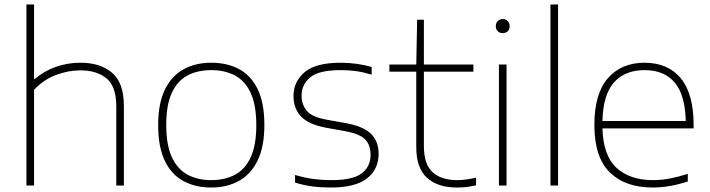

<svg xmlns="http://www.w3.org/2000/svg" viewBox="-20 -828 3169 857"><path d="M98 0V-808H132V-475H135Q176.5 -511 229 -529.5Q281.5 -548 340 -548Q427 -548 480 -503.5Q533 -459 533 -354V0H499V-353Q499 -443 455 -478.5Q411 -514 339 -514Q285 -514 230 -493.5Q175 -473 132 -427V0Z M923 9Q852 9 798.8 -19.8Q745.5 -48.5 715.8 -110Q686 -171.5 686 -270Q686 -366.5 716 -428Q746 -489.5 799.5 -518.8Q853 -548 923 -548Q994 -548 1047.2 -519.5Q1100.5 -491 1130.2 -429.8Q1160 -368.5 1160 -270Q1160 -173.5 1130 -111.8Q1100 -50 1046.5 -20.5Q993 9 923 9ZM923 -24Q984 -24 1029.2 -48.2Q1074.5 -72.5 1099.2 -126.5Q1124 -180.5 1124 -269Q1124 -358.5 1099.2 -412.5Q1074.5 -466.5 1029.2 -490.8Q984 -515 923 -515Q862 -515 816.8 -491Q771.5 -467 746.8 -413.2Q722 -359.5 722 -271Q722 -181.5 746.8 -127.2Q771.5 -73 816.8 -48.5Q862 -24 923 -24Z M1456 9Q1412 9 1373.8 4Q1335.5 -1 1297 -13V-47Q1343.5 -33.5 1381 -28.8Q1418.5 -24 1459 -24Q1554.5 -24 1594.2 -54Q1634 -84 1634 -137Q1634 -181.5 1609.5 -206.2Q1585 -231 1518 -243L1435 -258Q1357 -272.5 1323.5 -308.2Q1290 -344 1290 -400Q1290 -463 1339.2 -505.5Q1388.5 -548 1501 -548Q1572 -548 1639 -529V-495Q1599.5 -506.5 1568 -510.8Q1536.5 -515 1501 -515Q1403.5 -515 1364.8 -482.8Q1326 -450.5 1326 -401Q1326 -363 1348.5 -334.5Q1371 -306 1437 -294L1520 -279Q1600.5 -265 1635.2 -231.5Q1670 -198 1670 -141Q1670 -73 1618.5 -32Q1567 9 1456 9Z M2019 9Q1933.5 9 1885.8 -34.5Q1838 -78 1838 -171V-508H1718V-540H1838L1842 -740H1872V-540H2093V-508H1872V-177Q1872 -94.5 1911 -59.2Q1950 -24 2021 -24Q2057 -24 2105 -35V-1Q2079.5 5 2060.5 7Q2041.5 9 2019 9Z M2207 0V-540H2241V0ZM2224 -680Q2210.5 -680 2201.8 -688.5Q2193 -697 2193 -711Q2193 -725.5 2201.8 -734.2Q2210.5 -743 2224 -743Q2237.5 -743 2246.2 -734.2Q2255 -725.5 2255 -711Q2255 -697 2246.2 -688.5Q2237.5 -680 2224 -680Z M2437 0V-808H2471V0Z M2893 9Q2771 9 2702 -58.5Q2633 -126 2633 -270Q2633 -409.5 2693.2 -478.8Q2753.5 -548 2857 -548Q2961.5 -548 3018.8 -478.5Q3076 -409 3076 -270V-255H2669Q2672.5 -133 2732.2 -78.5Q2792 -24 2895 -24Q2932 -24 2970 -31.2Q3008 -38.5 3050 -52V-18Q3009 -4.5 2970.5 2.2Q2932 9 2893 9ZM2857 -515Q2769.5 -515 2720.8 -460.5Q2672 -406 2669 -288H3041Q3038 -405 2991.2 -460Q2944.5 -515 2857 -515Z"/></svg>

Font: Encode Sans Exp Th
Style: Regular
Weight: 100
Width: 7
Designer: Multiple Designers
Foundry: Impallari Type
Version: Version 3.002; ttfautohint (v1.8.3) -l 8 -r 50 -G 200 -x 14 